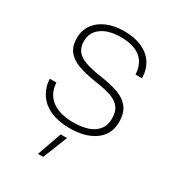

<svg xmlns="http://www.w3.org/2000/svg" viewBox="-174 -630 842 925"><g transform="rotate(30 247.0 -167.0)"><path d="M48 -149H85Q89 -86 133 -54.5Q177 -23 250 -23Q324 -23 364 -51Q404 -79 404 -132Q404 -169 388.5 -191Q373 -213 340.5 -225.5Q308 -238 251 -246Q185 -256 145 -271Q105 -286 84 -313Q63 -340 63 -385Q63 -427 86 -459.5Q109 -492 150.5 -509.5Q192 -527 246 -527Q303 -527 344.5 -508.5Q386 -490 408.5 -455.5Q431 -421 432 -373H396Q394 -415 375 -442Q356 -469 323.5 -481.5Q291 -494 247 -494Q178 -494 139 -465.5Q100 -437 100 -389Q100 -355 116.5 -334Q133 -313 167 -301Q201 -289 257 -281Q318 -272 357.5 -257.5Q397 -243 419.5 -214Q442 -185 442 -135Q442 -66 389.5 -28Q337 10 249 10Q188 10 143.5 -9.5Q99 -29 75 -65Q51 -101 48 -149ZM228 57H263L209 193H180Z"/></g></svg>

Font: Mona Sans VF XLt
Style: Regular
Weight: 200
Designer: Deni Anggara
Foundry: GitHub
Version: Version 2.000;Glyphs 3.2.3 (3260)